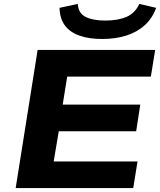

<svg xmlns="http://www.w3.org/2000/svg" viewBox="-20 -960 817 980"><path d="M60 0 172 -705H772L750 -569H323L300 -426H696L675 -290H280L254 -136H682L660 0ZM500 -761Q433 -761 384.5 -778.5Q336 -796 310.5 -831Q285 -866 284 -920L377 -940Q380 -892 417.5 -873.5Q455 -855 517 -855Q581 -855 625 -873.5Q669 -892 691 -940L777 -920Q758 -867 719 -831.5Q680 -796 625 -778.5Q570 -761 500 -761Z"/></svg>

Font: Nunito Sans 10pt Expanded ExtraBold
Style: Italic
Weight: 800
Width: 7
Italic angle: -9°
Designer: Vernon Adams
Foundry: Vernon Adams
Version: Version 3.101;gftools[0.9.27]